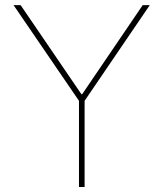

<svg xmlns="http://www.w3.org/2000/svg" viewBox="-20 -748 653 768"><path d="M34.2 -727.5H62.5L305.7 -371.1H308.6L550.8 -727.5H579.1L318.4 -344.7V0H295.9V-344.7Z"/></svg>

Font: Inter Tight Thin
Style: Regular
Weight: 250
Designer: Rasmus Andersson
Foundry: rsms
Version: Version 3.004